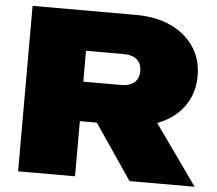

<svg xmlns="http://www.w3.org/2000/svg" viewBox="-53 -808 981 867"><g transform="rotate(5 438.0 -375.0)"><path d="M60 0V-750H530Q620 -750 687.5 -718.5Q755 -687 792.5 -631Q830 -575 830 -499Q830 -425 792.5 -368.5Q755 -312 688 -281Q677 -276 667 -272L860 0H565L395 -250H318V0ZM318 -429H490Q528 -429 549 -447Q570 -465 570 -499Q570 -533 549 -551Q528 -569 490 -569H318Z"/></g></svg>

Font: Bounded
Style: Regular
Weight: 900
Designer: Vlad Churkin
Version: Version 1.0